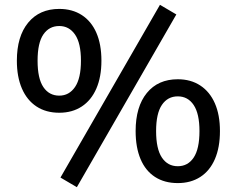

<svg xmlns="http://www.w3.org/2000/svg" viewBox="-20 -751 983 797"><path d="M299 26 231 -14 644 -731 712 -691ZM226 -283Q171 -283 131.5 -309Q92 -335 71 -383.5Q50 -432 50 -499Q50 -600 97 -657Q144 -714 226 -714Q280 -714 319.5 -688.5Q359 -663 380 -615Q401 -567 401 -499Q401 -432 380 -383.5Q359 -335 319.5 -309Q280 -283 226 -283ZM226 -354Q267 -354 291.5 -390Q316 -426 316 -499Q316 -572 291.5 -607.5Q267 -643 226 -643Q184 -643 160 -608Q136 -573 136 -499Q136 -425 160 -389.5Q184 -354 226 -354ZM718 9Q663 9 623.5 -16.5Q584 -42 563.5 -90.5Q543 -139 543 -207Q543 -308 589.5 -365Q636 -422 718 -422Q772 -422 811.5 -396Q851 -370 872 -322Q893 -274 893 -207Q893 -139 872 -90.5Q851 -42 811.5 -16.5Q772 9 718 9ZM718 -61Q760 -61 784 -97Q808 -133 808 -207Q808 -279 784 -315Q760 -351 718 -351Q676 -351 652 -315.5Q628 -280 628 -207Q628 -133 652 -97Q676 -61 718 -61Z"/></svg>

Font: Nunito Sans 11pt SemiBold
Style: Regular
Weight: 600
Version: Version 3.101;gftools[0.9.27]